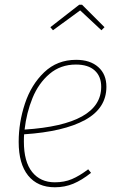

<svg xmlns="http://www.w3.org/2000/svg" viewBox="-20 -782 502 812"><path d="M82 -214Q81 -204 81 -183Q81 -98 116 -54.5Q151 -11 212 -11Q252 -11 284 -24.5Q316 -38 353 -66L365 -51Q326 -20 290 -5Q254 10 212 10Q139 10 99 -39.5Q59 -89 59 -182Q59 -264 85.5 -344Q112 -424 167 -476.5Q222 -529 302 -529Q361 -529 395.5 -498.5Q430 -468 430 -415Q430 -324 339.5 -274.5Q249 -225 82 -214ZM84 -234Q408 -255 408 -415Q408 -459 380.5 -484Q353 -509 301 -509Q236 -509 189.5 -469.5Q143 -430 117.5 -367.5Q92 -305 84 -234ZM204 -654 193 -667 315 -762H327L422 -667L409 -654L319 -738Z"/></svg>

Font: Fira Sans Condensed Thin
Style: Italic
Weight: 250
Width: 3
Italic angle: -8°
Designer: Carrois Corporate & Edenspiekermann AG
Foundry: Carrois Corporate GbR & Edenspiekermann AG
Version: Version 4.203